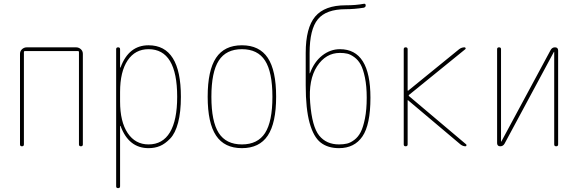

<svg xmlns="http://www.w3.org/2000/svg" viewBox="-20 -768 3040 1008"><path d="M85 -9.8V-485.4Q85 -500 95.7 -509.8Q106.4 -519.5 121.1 -519.5H378.9Q393.6 -519.5 404.3 -509.8Q415 -500 415 -485.4V-9.8Q415 0 404.8 0Q394.5 0 394.5 -9.8V-495.1Q394.5 -500 389.6 -500H110.4Q105.5 -500 105.5 -495.1V-9.8Q105.5 0 95.2 0Q85 0 85 -9.8Z M610.4 -285.2V-235.4Q610.4 -128.9 650.4 -69.3Q690.4 -9.8 759.8 -9.8Q834 -9.8 872.1 -73.2Q910.2 -136.7 910.2 -259.8Q910.2 -509.8 759.8 -509.8Q689.5 -509.8 649.9 -450.7Q610.4 -391.6 610.4 -285.2ZM589.8 210V-509.8Q589.8 -519.5 600.1 -519.5Q610.4 -519.5 610.4 -509.8V-414.1Q610.4 -413.1 611.3 -413.1Q613.3 -413.1 613.3 -415Q656.2 -530.3 759.8 -530.3Q929.7 -530.3 929.7 -259.8Q929.7 -179.7 915 -124Q900.4 -68.4 873.5 -40.5Q846.7 -12.7 819.8 -1.5Q793 9.8 759.8 9.8Q656.2 9.8 613.3 -105.5Q613.3 -107.4 611.3 -107.4Q610.4 -107.4 610.4 -106.4V210Q610.4 219.7 600.1 219.7Q589.8 219.7 589.8 210Z M1371.6 -449.7Q1333 -509.8 1250 -509.8Q1167 -509.8 1128.4 -449.7Q1089.8 -389.6 1089.8 -259.8Q1089.8 -129.9 1128.4 -69.8Q1167 -9.8 1250 -9.8Q1333 -9.8 1371.6 -69.8Q1410.2 -129.9 1410.2 -259.8Q1410.2 -389.6 1371.6 -449.7ZM1385.7 -56.2Q1341.8 9.8 1250 9.8Q1158.2 9.8 1114.3 -56.2Q1070.3 -122.1 1070.3 -260.3Q1070.3 -398.4 1114.3 -464.4Q1158.2 -530.3 1250 -530.3Q1341.8 -530.3 1385.7 -464.4Q1429.7 -398.4 1429.7 -260.3Q1429.7 -122.1 1385.7 -56.2Z M1764.6 -490.2Q1690.4 -490.2 1644.5 -419.9Q1598.6 -349.6 1608.4 -228.5Q1618.2 -102.5 1655.8 -56.2Q1693.4 -9.8 1759.8 -9.8Q1783.2 -9.8 1801.8 -14.2Q1820.3 -18.6 1840.3 -33.7Q1860.4 -48.8 1873.5 -74.2Q1886.7 -99.6 1896 -146Q1905.3 -192.4 1905.3 -254.9Q1905.3 -315.4 1896 -360.4Q1886.7 -405.3 1873.5 -429.2Q1860.4 -453.1 1840.3 -467.8Q1820.3 -482.4 1803.2 -486.3Q1786.1 -490.2 1764.6 -490.2ZM1759.8 9.8Q1701.2 9.8 1663.6 -19.5Q1626 -48.8 1605.5 -122.6Q1585 -196.3 1585 -320.3V-490.2Q1585 -622.1 1634.8 -681.2Q1684.6 -740.2 1794.9 -740.2Q1848.6 -740.2 1889.6 -748Q1899.4 -750 1899.9 -740.2Q1900.4 -730.5 1889.6 -727.5Q1839.8 -719.7 1794.9 -719.7Q1692.4 -719.7 1648.9 -667Q1605.5 -614.3 1605.5 -490.2V-383.8Q1605.5 -382.8 1606.4 -382.8Q1607.4 -382.8 1607.4 -383.8Q1629.9 -444.3 1672.4 -477.1Q1714.8 -509.8 1764.6 -509.8Q1924.8 -509.8 1924.8 -254.9Q1924.8 -113.3 1882.8 -51.8Q1840.8 9.8 1759.8 9.8Z M2099.6 -9.8V-509.8Q2099.6 -519.5 2109.9 -519.5Q2120.1 -519.5 2120.1 -509.8V-293Q2120.1 -292 2121.1 -292H2123L2390.6 -509.8Q2403.3 -519.5 2418.9 -519.5Q2422.9 -519.5 2424.3 -515.6Q2425.8 -511.7 2422.9 -509.8L2127 -269.5Q2124 -266.6 2127 -263.7L2427.7 -9.8Q2429.7 -7.8 2428.7 -3.9Q2427.7 0 2423.8 0Q2410.2 0 2397.5 -9.8L2123 -241.2Q2122.1 -242.2 2121.1 -242.2Q2120.1 -242.2 2120.1 -241.2V-9.8Q2120.1 0 2109.9 0Q2099.6 0 2099.6 -9.8Z M2606.4 0Q2590.8 0 2589.8 -15.6V-509.8Q2589.8 -519.5 2600.1 -519.5Q2610.4 -519.5 2610.4 -509.8V-25.4Q2610.4 -24.4 2611.3 -24.4Q2612.3 -24.4 2612.3 -25.4L2871.1 -505.9Q2878.9 -519.5 2893.6 -519.5Q2909.2 -519.5 2910.2 -503.9V-9.8Q2910.2 0 2899.9 0Q2889.6 0 2889.6 -9.8V-495.1Q2889.6 -496.1 2888.7 -496.1Q2887.7 -496.1 2887.7 -495.1L2628.9 -13.7Q2621.1 0 2606.4 0Z"/></svg>

Font: Rounded Mgen+ 1m thin
Style: Regular
Weight: 100
Designer: [Source Han Sans]
Ryoko NISHIZUKA  (kana & ideographs); Paul D. Hunt (Latin, Greek & Cyrillic); Wenlong ZHANG  (bopomofo
Version: Version 1.059.20150602